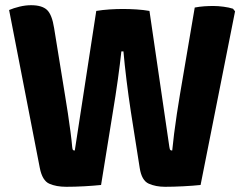

<svg xmlns="http://www.w3.org/2000/svg" viewBox="-20 -712 944 738"><path d="M15 -673.5Q32.5 -681 55.2 -686.5Q78 -692 99.5 -692Q141.5 -692 160.8 -673.8Q180 -655.5 188 -604L230 -345.5Q235.5 -313 241 -276.2Q246.5 -239.5 251 -205.2Q255.5 -171 257.5 -147Q258.5 -137.5 260.5 -135.5Q262.5 -133.5 267.5 -133.5L350 -670Q374 -674 401.5 -675.8Q429 -677.5 452.5 -677.5Q476.5 -677.5 504.2 -675.8Q532 -674 554.5 -670L631 -147Q632.5 -137 635 -135.2Q637.5 -133.5 642 -133.5Q644.5 -161 649.2 -198Q654 -235 659.8 -274.2Q665.5 -313.5 671.5 -347.5L728.5 -683Q746.5 -686.5 765 -687.8Q783.5 -689 800 -689Q818.5 -689 839.2 -686.2Q860 -683.5 875.5 -678.5L883.5 -668.5L751 -1Q723.5 2 684.8 4Q646 6 614.5 6Q579 6 551.8 -6Q524.5 -18 517 -66.5L483 -282.5Q474 -341.5 466.2 -404.5Q458.5 -467.5 454.5 -514.5H446.5Q441.5 -467.5 432.8 -404.8Q424 -342 414 -282.5L368.5 -1Q340 2 303.8 4Q267.5 6 235 6Q196 6 169.2 -6Q142.5 -18 133 -66.5Z"/></svg>

Font: Signika SC
Style: Regular
Weight: 300
Designer: Anna Giedryś
Foundry: Anna Giedryś
Version: Version 2.000